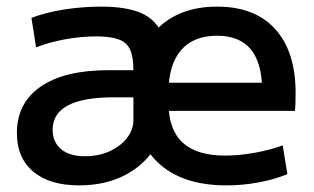

<svg xmlns="http://www.w3.org/2000/svg" viewBox="-20 -550 950 580"><path d="M237 -78Q278 -78 311 -93Q344 -108 363.5 -133Q383 -158 383 -188V-256H323Q231 -256 185 -231.5Q139 -207 139 -158Q139 -121 164.5 -99.5Q190 -78 237 -78ZM219 10Q130 10 80.5 -31.5Q31 -73 31 -148Q31 -239 103 -288.5Q175 -338 308 -338H383Q383 -378 373 -400Q363 -422 338.5 -431Q314 -440 271 -440Q225 -440 178 -431.5Q131 -423 89 -407L75 -496Q120 -513 175 -521.5Q230 -530 285 -530Q361 -530 405.5 -511Q450 -492 469.5 -447.5Q489 -403 489 -328V-250Q489 -173 455 -114Q421 -55 360.5 -22.5Q300 10 219 10ZM664 10Q529 10 456 -60Q383 -130 383 -260Q383 -386 450.5 -458Q518 -530 636 -530Q750 -530 811.5 -462Q873 -394 873 -269Q873 -256 872.5 -240Q872 -224 871 -215H443V-300H789L772 -274Q772 -359 738 -400.5Q704 -442 636 -442Q564 -442 526.5 -398Q489 -354 489 -270V-240Q489 -159 531.5 -119.5Q574 -80 660 -80Q702 -80 749.5 -88.5Q797 -97 834 -111L848 -24Q810 -8 761.5 1Q713 10 664 10Z"/></svg>

Font: M PLUS 1 Medium
Style: Regular
Weight: 500
Designer: Coji Morishita
Foundry: UNDERFOREST DESIGN
Version: Version 1.001